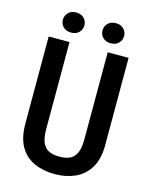

<svg xmlns="http://www.w3.org/2000/svg" viewBox="-130 -960 826 1053"><g transform="rotate(15 283.5 -433.5)"><path d="M392.6 -710.9H511.2V-217.3Q511.2 -135.7 480.7 -85.9Q450.2 -36.1 398.7 -13.2Q347.2 9.8 284.2 9.8Q218.8 9.8 167.5 -13.2Q116.2 -36.1 86.9 -85.9Q57.6 -135.7 57.6 -217.3V-710.9H175.8V-217.3Q175.8 -166.5 188.7 -138.7Q201.7 -110.8 225.8 -100.1Q250 -89.4 284.2 -89.4Q318.4 -89.4 342.5 -100.1Q366.7 -110.8 379.6 -138.7Q392.6 -166.5 392.6 -217.3ZM108.9 -819.8Q108.9 -844.2 125.5 -860.8Q142.1 -877.4 169.9 -877.4Q197.8 -877.4 214.4 -860.8Q231 -844.2 231 -819.8Q231 -795.9 214.4 -779.5Q197.8 -763.2 169.9 -763.2Q142.1 -763.2 125.5 -779.5Q108.9 -795.9 108.9 -819.8ZM334 -819.3Q334 -843.8 350.6 -860.4Q367.2 -877 395 -877Q422.9 -877 439.7 -860.4Q456.5 -843.8 456.5 -819.3Q456.5 -795.9 439.7 -779.3Q422.9 -762.7 395 -762.7Q367.2 -762.7 350.6 -779.3Q334 -795.9 334 -819.3Z"/></g></svg>

Font: Roboto Condensed Medium
Style: Regular
Weight: 500
Designer: Christian Robertson
Foundry: Google
Version: Version 3.0